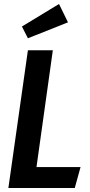

<svg xmlns="http://www.w3.org/2000/svg" viewBox="-20 -943 450 963"><path d="M245 -691 163 -105H384L355 0H22L120 -691ZM276 -923 321 -831 120 -751 90 -810Z"/></svg>

Font: Fira Sans Extra Condensed Medium
Style: Italic
Weight: 500
Width: 3
Italic angle: -8°
Designer: Carrois Corporate & Edenspiekermann AG
Foundry: Carrois Corporate GbR & Edenspiekermann AG
Version: Version 4.203